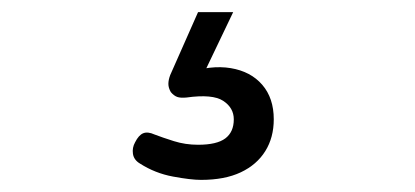

<svg xmlns="http://www.w3.org/2000/svg" viewBox="-20 -29 685 317"><path d="M312 268Q295 268 265.5 262.5Q236 257 211 241Q201 235 199.5 225Q198 215 203 206Q209 194 216.5 191Q224 188 235 193Q248 198 267 204Q286 210 307 210Q338 210 352 199.5Q366 189 366 168Q366 149 348.5 137.5Q331 126 288 132Q278 133 272.5 131Q267 129 262 123Q258 116 258 109.5Q258 103 261 95L307 -9H365L310 106L287 92Q328 78 361 83.5Q394 89 413 111Q432 133 432 168Q432 198 418 220.5Q404 243 377.5 255.5Q351 268 312 268Z"/></svg>

Font: Playwrite US Modern Light
Style: Regular
Weight: 300
Designer: Veronika Burian, José Scaglione
Foundry: TypeTogether
Version: Version 1.003